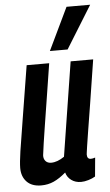

<svg xmlns="http://www.w3.org/2000/svg" viewBox="-56 -827 502 874"><g transform="rotate(-5 195.0 -390.0)"><path d="M97 10Q54 10 31 -14Q8 -38 8 -77Q8 -102 15.5 -153Q23 -204 38.5 -297Q54 -390 78 -541H181Q165 -438 154 -369.5Q143 -301 136 -256Q129 -211 124.5 -181Q120 -151 117 -126Q116 -110 125 -99.5Q134 -89 151 -89Q179 -89 211 -111L279 -541H382Q363 -419 350.5 -340.5Q338 -262 330.5 -216.5Q323 -171 320 -149.5Q317 -128 316 -121Q315 -114 315 -112Q315 -91 332 -91Q341 -91 352 -95L344 -9Q331 -1 312.5 4.5Q294 10 279 10Q253 10 234.5 -3.5Q216 -17 210 -39Q181 -14 154.5 -2Q128 10 97 10ZM189 -596 282 -790H390L270 -596Z"/></g></svg>

Font: Georama Condensed SemiBold
Style: Italic
Weight: 600
Width: 3
Italic angle: -9°
Designer: Jean-Baptiste Levee
Foundry: Production Type
Version: Version 1.000